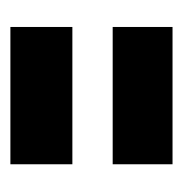

<svg xmlns="http://www.w3.org/2000/svg" viewBox="-12 -572 336 351"><g transform="rotate(90 155.5 -397.0)"><path d="M280.8 -248.5H29.8V-361.8H280.8ZM280.8 -435.5H29.8V-544.9H280.8Z"/></g></svg>

Font: Anton
Style: Regular
Weight: 400
Designer: Vernon Adams, Tural Alisoy
Foundry: Vernon Adams
Version: Version 2.300